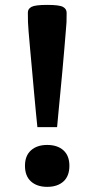

<svg xmlns="http://www.w3.org/2000/svg" viewBox="-20 -736 376 765"><path d="M245.5 -685 245 -647.5Q244.5 -640 242.2 -612Q240 -584 236.5 -543Q233 -502 228.8 -455.5Q224.5 -409 220.2 -364.2Q216 -319.5 212.5 -283.8Q209 -248 207.5 -229.5H129Q127 -248 123.5 -283.8Q120 -319.5 116 -364.2Q112 -409 107.8 -455.5Q103.5 -502 99.8 -543Q96 -584 93.8 -612Q91.5 -640 91.5 -647.5L91 -685Q90.5 -700.5 105.2 -708.5Q120 -716.5 168 -716.5Q216.5 -716.5 231 -708.5Q245.5 -700.5 245.5 -685ZM168 -158.5Q209 -158.5 232.8 -137Q256.5 -115.5 256.5 -75.5Q256.5 -34.5 232.8 -13Q209 8.5 168 8.5Q127.5 8.5 103.5 -13Q79.5 -34.5 79.5 -75.5Q79.5 -115.5 103.5 -137Q127.5 -158.5 168 -158.5Z"/></svg>

Font: Newsreader 6pt Medium
Style: Regular
Weight: 500
Designer: Hugues Gentile
Foundry: Production Type
Version: Version 1.003; ttfautohint (v1.8.3)